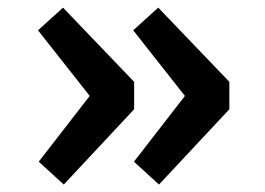

<svg xmlns="http://www.w3.org/2000/svg" viewBox="-20 -642 708 513"><path d="M338.4 -350.1 150.4 -148.9 83.5 -210 219.7 -385.7 81.5 -561 148.4 -621.6 338.4 -423.3ZM592.8 -350.1 404.8 -148.9 337.9 -210 474.1 -385.7 335.9 -561 402.8 -621.6 592.8 -423.3Z"/></svg>

Font: FjallaOne
Style: Regular
Weight: 400
Designer: Irina Smirnova
Foundry: Irina Smirnova
Version: Version 1.001